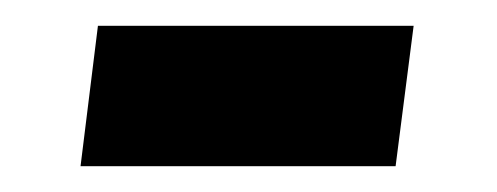

<svg xmlns="http://www.w3.org/2000/svg" viewBox="-20 -377 386 149"><path d="M56 -357H301L287 -248H42.5Z"/></svg>

Font: Lato Heavy
Style: Italic
Weight: 800
Italic angle: -7°
Designer: Lukasz Dziedzic
Foundry: tyPoland Lukasz Dziedzic
Version: Version 2.007; 2014-02-27